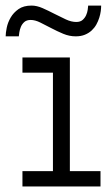

<svg xmlns="http://www.w3.org/2000/svg" viewBox="-58 -672 397 692"><path d="M22.9 -464.8H193.8V-55.2H304.2V0H22.9V-55.2H132.8V-410.2H22.9ZM306.6 -651.9Q306.6 -643.6 305.2 -632.1Q303.7 -620.6 299.8 -608.2Q295.9 -595.7 289.3 -583.7Q282.7 -571.8 272.5 -562.3Q262.2 -552.7 248 -546.9Q233.9 -541 214.8 -541Q191.9 -541 169.7 -550.3Q147.5 -559.6 126.7 -570.6Q106 -581.5 87.2 -590.8Q68.4 -600.1 52.7 -600.1Q38.1 -600.1 29.8 -592.8Q21.5 -585.4 17.3 -575.4Q13.2 -565.4 11.7 -555.7Q10.3 -545.9 9.8 -541H-37.6Q-37.6 -553.2 -33.7 -572.3Q-29.8 -591.3 -19.5 -608.9Q-9.3 -626.5 8.8 -639.2Q26.9 -651.9 55.7 -651.9Q74.7 -651.9 95.7 -642.6Q116.7 -633.3 137.9 -622.3Q159.2 -611.3 179.2 -602.1Q199.2 -592.8 216.8 -592.8Q231.4 -592.8 239.7 -600.1Q248 -607.4 252.4 -617.2Q256.8 -627 258.1 -636.7Q259.3 -646.5 259.8 -651.9Z"/></svg>

Font: Stint Ultra Expanded
Style: Regular
Weight: 400
Width: 7
Designer: Astigmatic (AOETI)
Foundry: Astigmatic (AOETI)
Version: Version 1.000